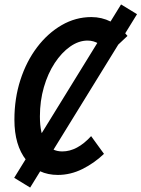

<svg xmlns="http://www.w3.org/2000/svg" viewBox="-20 -778 638 866"><path d="M45 -238Q45 -334 72 -417.5Q99 -501 147 -564.5Q195 -628 258 -664.5Q321 -701 392 -701Q439 -701 479.5 -680.5Q520 -660 555 -616L470 -536Q430 -595 375 -595Q335 -595 296.5 -568Q258 -541 227 -494Q196 -447 178 -385Q160 -323 160 -253Q160 -174 186 -134.5Q212 -95 261 -95Q328 -95 391 -164L449 -84Q405 -42 351.5 -15.5Q298 11 241 11Q151 11 98 -56Q45 -123 45 -238ZM44 24 526 -758 598 -714 116 68Z"/></svg>

Font: Radio Canada Condensed Medium
Style: Italic
Weight: 500
Width: 3
Italic angle: -12°
Designer: Charles Daoud, Etienne Aubert Bonn, Alexandre Saumier Demers, Jacques Le Bailly
Foundry: Radio-Canada
Version: Version 2.104; ttfautohint (v1.8.4.7-5d5b);gftools[0.9.28.de